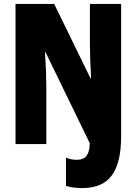

<svg xmlns="http://www.w3.org/2000/svg" viewBox="-20 -734 696 978"><path d="M399 224Q377 224 356.5 221.5Q336 219 316 213V69Q341 80 371 80Q407 80 422 58Q437 36 437 -5L212 -468H209Q213 -409 214.5 -364Q216 -319 216 -287V0H59V-714H256L441 -335H444Q438 -443 438 -509V-714H597V-39Q597 94 550 159Q503 224 399 224Z"/></svg>

Font: Noto Sans Sinhala UI ExtraCondensed Black
Style: Regular
Weight: 900
Width: 2
Designer: Jelle Bosma - Monotype Design Team
Foundry: Monotype Imaging Inc.
Version: Version 2.006; ttfautohint (v1.8.4.7-5d5b)